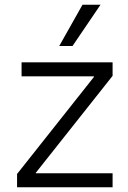

<svg xmlns="http://www.w3.org/2000/svg" viewBox="-20 -790 540 810"><path d="M52 -56 376 -465V-468H71V-527H455V-470L131 -61V-59H455V0H52ZM230 -596 328 -770H404L286 -596Z"/></svg>

Font: Be Vietnam Light
Style: Regular
Weight: 300
Designer: Gabriel Lam
Foundry: TypeRant
Version: Version 4.000